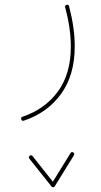

<svg xmlns="http://www.w3.org/2000/svg" viewBox="-20 -265 428 814"><path d="M290.5 381.3Q297.9 385.7 293.5 393.1L212.4 524.4Q210 529.3 205.3 528.8Q200.7 528.3 198.2 525.4L104.5 407.7Q99.1 401.4 106 395.5Q112.3 390.1 118.2 397L204.1 505.4L278.8 384.3Q283.2 377 290.5 381.3ZM261.7 -244.1Q271 -247.6 272.9 -238.3Q296.9 -146.5 296.9 -68.4Q296.9 53.2 238.8 133.3Q180.7 213.4 81.1 246.6Q73.2 249 70.3 241.2Q66.9 232.9 75.2 230Q169.9 198.2 225.1 123.5Q280.3 48.8 280.3 -68.4Q280.3 -144 256.3 -234.4Q254.4 -241.2 261.7 -244.1Z"/></svg>

Font: Mikhak-FD Thin
Style: Regular
Weight: 100
Designer: Amin Abedi
Version: Version 3.2